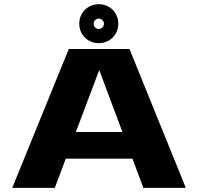

<svg xmlns="http://www.w3.org/2000/svg" viewBox="-20 -914 968 934"><path d="M677.5 0 624.5 -142H300L246.5 0H39.5L314.5 -675.5H610L884 0ZM349 -272H575.5L463 -572.5H462.5ZM365.5 -799Q365.5 -825 378 -846.8Q390.5 -868.5 412.2 -881Q434 -893.5 460.5 -893.5Q487 -893.5 508.8 -881Q530.5 -868.5 543 -846.8Q555.5 -825 555.5 -799Q555.5 -772.5 543 -750.8Q530.5 -729 508.8 -716.5Q487 -704 460.5 -704Q434 -704 412.2 -716.5Q390.5 -729 378 -750.8Q365.5 -772.5 365.5 -799ZM485.5 -799Q485.5 -809 478 -816.2Q470.5 -823.5 460.5 -823.5Q450.5 -823.5 443 -816.2Q435.5 -809 435.5 -799Q435.5 -788 443 -780.5Q450.5 -773 460.5 -773Q470.5 -773 478 -780.5Q485.5 -788 485.5 -799Z"/></svg>

Font: Anybody Wide
Style: Bold
Weight: 700
Width: 7
Designer: Tyler Finck
Foundry: Etcetera Type Company
Version: Version 1.000; ttfautohint (v1.8)